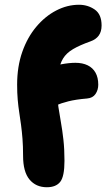

<svg xmlns="http://www.w3.org/2000/svg" viewBox="-20 -780 457 807"><path d="M177 7Q131 7 104 -25.5Q77 -58 77 -125Q77 -166 74.5 -197Q72 -228 68.5 -254.5Q65 -281 61 -306.5Q57 -332 54.5 -360.5Q52 -389 52 -424Q52 -500 73.5 -561.5Q95 -623 132.5 -667.5Q170 -712 216.5 -736Q263 -760 312 -760Q349 -760 378 -740Q407 -720 407 -673Q407 -647 395 -630.5Q383 -614 360 -606Q315 -590 287 -573.5Q259 -557 245 -534Q231 -511 226 -477Q221 -443 221 -390Q221 -360 225.5 -330Q230 -300 236 -266.5Q242 -233 246.5 -193Q251 -153 251 -104Q251 -38 233 -15.5Q215 7 177 7ZM160 -317Q128 -317 107 -334Q86 -351 86 -377Q86 -415 105.5 -445Q125 -475 160 -488Q202 -503 236 -509.5Q270 -516 297 -516Q327 -516 348.5 -505.5Q370 -495 381.5 -474.5Q393 -454 393 -424Q393 -402 381.5 -385Q370 -368 346 -366Q298 -362 267 -354Q236 -346 216.5 -337.5Q197 -329 184 -323Q171 -317 160 -317Z"/></svg>

Font: Shantell Sans ExtraBold
Style: Regular
Weight: 800
Designer: Stephen Nixon, Anya Danilova, Shantell Martin
Foundry: Arrow Type
Version: Version 1.011;[c5ecc13dd]